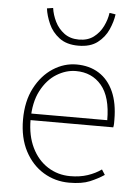

<svg xmlns="http://www.w3.org/2000/svg" viewBox="-53 -761 583 814"><g transform="rotate(5 239.0 -354.0)"><path d="M272 12Q212 12 162.5 -18Q113 -48 83.5 -104Q54 -160 54 -238Q54 -316 83.5 -372.5Q113 -429 160 -459.5Q207 -490 260 -490Q315 -490 355.5 -464.5Q396 -439 418 -390Q440 -341 440 -270Q440 -263 440 -255Q440 -247 438 -238H70V-266H410Q410 -365 369 -413.5Q328 -462 260 -462Q218 -462 178 -437.5Q138 -413 112 -363.5Q86 -314 86 -240Q86 -172 110.5 -121.5Q135 -71 178 -43.5Q221 -16 274 -16Q315 -16 348 -27Q381 -38 406 -56L420 -34Q393 -16 359.5 -2Q326 12 272 12ZM260 -570Q210 -570 179 -593.5Q148 -617 133 -651Q118 -685 114 -716L140 -720Q144 -691 158 -662.5Q172 -634 197.5 -615Q223 -596 260 -596Q298 -596 323 -615Q348 -634 362 -662.5Q376 -691 380 -720L406 -716Q402 -685 387 -651Q372 -617 341.5 -593.5Q311 -570 260 -570Z"/></g></svg>

Font: Source Sans 3 ExtraLight ExtraLight
Style: Regular
Weight: 250
Version: Version 3.052;hotconv 1.1.0;makeotfexe 2.6.0